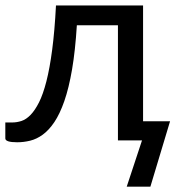

<svg xmlns="http://www.w3.org/2000/svg" viewBox="-20 -528 672 722"><path d="M518 -507.5V-72H619.5L545.5 174H456.5L514 0H423.5V-433H269Q263 -337 251 -267Q239 -197 222 -148.2Q205 -99.5 184.5 -69Q164 -38.5 141 -21.8Q118 -5 93.5 1Q69 7 44.5 7Q0 7 0 -7.5V-67.5H26.5Q43.5 -67.5 61 -73.2Q78.5 -79 95 -96Q111.5 -113 126.8 -143.2Q142 -173.5 154.5 -222.2Q167 -271 176.2 -341Q185.5 -411 190.5 -507.5Z"/></svg>

Font: Lato Medium
Style: Regular
Weight: 500
Designer: Lukasz Dziedzic
Foundry: tyPoland Lukasz Dziedzic
Version: Version 2.006; 2014-01-15